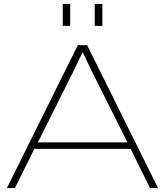

<svg xmlns="http://www.w3.org/2000/svg" viewBox="-20 -959 842 979"><path d="M300 -827V-939H338V-827ZM463 -827V-939H502V-827ZM15 0 377 -729H424L786 0H745L646 -200H155L56 0ZM173 -233H630L447 -598L403 -690H400L354 -595Z"/></svg>

Font: Mona Sans Expanded ExtraLight
Style: Regular
Weight: 200
Width: 7
Designer: Deni Anggara
Foundry: GitHub
Version: Version 1.001;gftools[0.9.33]